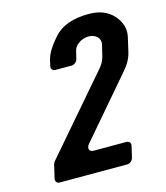

<svg xmlns="http://www.w3.org/2000/svg" viewBox="-103 -752 719 832"><g transform="rotate(-15 256.5 -336.5)"><path d="M392 -22 404 -73C407 -85 399 -95 387 -95H239C220 -95 214 -113 228 -129L450 -388C472 -413 489 -438 496 -470L510 -531C519 -568 508 -601 482 -630C456 -659 419 -673 373 -673C301 -673 251 -655 217 -618C184 -581 165 -550 159 -524L153 -498C150 -486 158 -476 170 -476H243C255 -476 267 -486 270 -498L279 -535C284 -557 313 -579 346 -579C377 -579 400 -559 394 -531L382 -481C378 -464 370 -448 356 -432L64 -93C63 -92 59 -84 59 -82L45 -22C42 -10 50 0 62 0H365C377 0 389 -10 392 -22Z"/></g></svg>

Font: DIN Rundschrift
Style: BreitKursiv
Weight: 400
Width: 7
Version: Version 1.027